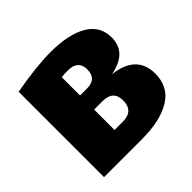

<svg xmlns="http://www.w3.org/2000/svg" viewBox="-142 -694 838 838"><g transform="rotate(-45 277.0 -275.5)"><path d="M393 -293Q529 -277 529 -161Q529 -80 464 -40Q399 0 287 0H51V-527Q184 -551 272 -551Q383 -551 444.5 -514.5Q506 -478 506 -407Q506 -314 393 -293ZM268 -441Q245 -441 229 -439V-326H272Q332 -326 332 -384Q332 -441 268 -441ZM280 -113Q347 -113 347 -178Q347 -239 281 -239H229V-113Z"/></g></svg>

Font: FiraGO ExtraBold
Style: Regular
Weight: 800
Designer: bBox Type
Foundry: bBox Type GmbH
Version: Version 1.001;PS 001.001;hotconv 1.0.88;makeotf.lib2.5.64775